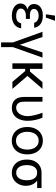

<svg xmlns="http://www.w3.org/2000/svg" viewBox="1178 -1968 990 3385"><g transform="rotate(90 1672.5 -276.0)"><path d="M146.5 -265.1Q51.8 -292 51.8 -380.9Q51.8 -429.2 77.4 -464.6Q103 -500 149.2 -518.6Q195.3 -537.1 255.9 -537.1Q316.4 -537.1 362.1 -518.8Q407.7 -500.5 435.3 -466.1Q462.9 -431.6 469.7 -383.8H381.8Q373.5 -419.9 340.6 -441.4Q307.6 -462.9 255.9 -462.9Q220.2 -462.9 193.6 -452.4Q167 -441.9 152.3 -423.3Q137.7 -404.8 137.7 -380.9Q137.7 -347.2 166.5 -327.9Q195.3 -308.6 251 -308.6H314.5V-237.3H251Q215.3 -237.3 188 -225.6Q160.6 -213.9 145.8 -193.6Q130.9 -173.3 130.9 -148.4Q130.9 -124 147 -105.5Q163.1 -86.9 192.9 -76.7Q222.7 -66.4 261.7 -66.4Q318.8 -66.4 350.1 -87.9Q381.3 -109.4 391.6 -154.3H479.5Q473.6 -105 444.8 -67.9Q416 -30.8 367.9 -10.5Q319.8 9.8 257.8 9.8Q196.3 9.8 147 -9.5Q97.7 -28.8 69.8 -63.7Q42 -98.6 42 -143.6Q42 -183.1 65.7 -216.3Q89.4 -249.5 146.5 -265.1ZM255.9 -751H346.7L290 -589.8H232.4Z M632.8 -530.3 770.5 -128.9 905.3 -530.3H996.1L811.5 -10.7V199.2H727.5V-10.7L541 -530.3Z M1194.3 -310.5H1242.2L1428.7 -530.3H1546.9L1319.8 -265.1L1546.9 0H1423.8L1232.9 -225.6H1194.3V0H1096.7V-530.3H1194.3Z M1773.4 -530.3V-204.1Q1773.4 -132.8 1803.5 -99.6Q1833.5 -66.4 1878.9 -66.4Q1921.9 -66.4 1956.1 -93.3Q1990.2 -120.1 2009.3 -166.7Q2028.3 -213.4 2028.3 -269.5Q2026.9 -325.2 2009.8 -396.2Q1992.7 -467.3 1967.8 -530.3H2054.7Q2077.6 -485.4 2094 -411.1Q2110.4 -336.9 2110.4 -269.5Q2110.4 -193.4 2085.9 -130.1Q2061.5 -66.9 2010.3 -28.6Q1959 9.8 1881.8 9.8Q1792.5 9.8 1741 -43.9Q1689.5 -97.7 1689.5 -206.1V-530.3Z M2219.7 -262.7Q2219.7 -344.2 2250 -406.5Q2280.3 -468.8 2335.2 -502.9Q2390.1 -537.1 2461.9 -537.1Q2533.2 -537.1 2587.6 -502.9Q2642.1 -468.8 2672.1 -406.5Q2702.1 -344.2 2702.1 -262.7Q2702.1 -181.2 2672.1 -119.1Q2642.1 -57.1 2587.6 -23.2Q2533.2 10.7 2461.9 10.7Q2390.1 10.7 2335.2 -23.2Q2280.3 -57.1 2250 -119.1Q2219.7 -181.2 2219.7 -262.7ZM2618.2 -262.7Q2618.2 -317.4 2600.8 -362.8Q2583.5 -408.2 2548.3 -435.5Q2513.2 -462.9 2461.9 -462.9Q2409.7 -462.9 2374.3 -435.5Q2338.9 -408.2 2321.3 -362.8Q2303.7 -317.4 2303.7 -262.7Q2303.7 -208 2321.3 -162.8Q2338.9 -117.7 2374.3 -90.6Q2409.7 -63.5 2461.9 -63.5Q2513.2 -63.5 2548.3 -90.6Q2583.5 -117.7 2600.8 -162.8Q2618.2 -208 2618.2 -262.7Z M3024.4 -513.7H3295.9V-436.5H3163.1Q3207 -405.3 3231.4 -355Q3255.9 -304.7 3255.9 -242.2V-232.4Q3255.9 -168.9 3228 -113.3Q3200.2 -57.6 3148.2 -23.9Q3096.2 9.8 3026.4 9.8Q2955.6 9.8 2902.8 -24.2Q2850.1 -58.1 2822 -117.4Q2793.9 -176.8 2793.9 -251V-262.7Q2793.9 -334 2821.8 -391.1Q2849.6 -448.2 2902.1 -481Q2954.6 -513.7 3024.4 -513.7ZM3026.4 -67.4Q3070.8 -67.4 3100.3 -92Q3129.9 -116.7 3144 -158.2Q3158.2 -199.7 3158.2 -251V-262.7Q3158.2 -311 3144 -350.3Q3129.9 -389.6 3099.9 -413.1Q3069.8 -436.5 3024.4 -436.5Q2980 -436.5 2950.2 -413.1Q2920.4 -389.6 2906 -350.3Q2891.6 -311 2891.6 -262.7V-251Q2891.6 -199.7 2906 -158.2Q2920.4 -116.7 2950.7 -92Q2981 -67.4 3026.4 -67.4Z"/></g></svg>

Font: Pretendard
Style: Regular
Weight: 400
Designer: Base glyphs from Inter by Rasmus Andersson; Hangeul glyphs from Noto Sans CJK(Source Han Sans) by Jang Soo-young and Kan
Foundry: Kil Hyung-jin
Version: Version 1.309